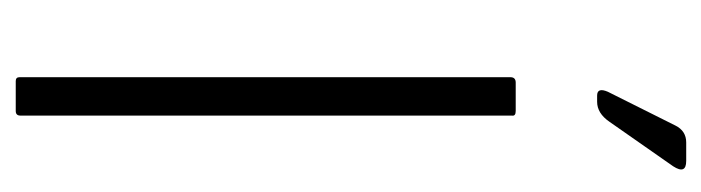

<svg xmlns="http://www.w3.org/2000/svg" viewBox="-352 -562 913 250"><g transform="rotate(90 105.0 -436.5)"><path d="M124 0H85Q80 0 80 -5V-644Q80 -651 87 -651H124Q131 -651 130 -646V-6Q130 0 124 0ZM99 -771 143 -859Q150 -873 165 -873H189Q207 -873 196 -856L138 -773Q127 -757 112 -757H104Q93 -757 99 -771Z"/></g></svg>

Font: Vivano Light
Style: Regular
Weight: 300
Designer: Joe Prince, Josias Burgherr
Version: Version 2.064;September 19, 2022;FontCreator 14.0.0.2877 64-